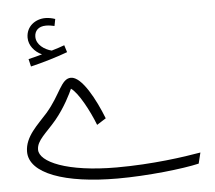

<svg xmlns="http://www.w3.org/2000/svg" viewBox="-53 -783 966 862"><g transform="rotate(-5 430.5 -352.0)"><path d="M99 -514C151 -526 221 -547 266 -564L256 -596C239 -590 220 -583 198 -577C166 -585 130 -609 130 -645C130 -671 147 -691 182 -691C195 -691 207 -689 220 -686L226 -717C212 -722 196 -725 182 -725C138 -725 95 -696 95 -644C95 -609 120 -579 153 -564C135 -559 117 -554 91 -548ZM443 21C577 21 739 3 811 -14L823 -63C749 -50 605 -29 443 -29C219 -29 98 -84 98 -139C98 -181 141 -210 187 -265C231 -318 261 -380 269 -399C301 -378 347 -292 372 -227L413 -253C379 -340 322 -448 273 -448C228 -448 217 -377 150 -300C108 -252 48 -203 48 -134C48 -36 205 21 443 21Z"/></g></svg>

Font: Noto Sans Arabic UI Cn Lt
Style: Regular
Weight: 300
Width: 3
Designer: Monotype Design Team, Nadine Chahine and Nizar Qandah
Foundry: Monotype Imaging Inc.
Version: Version 2.010